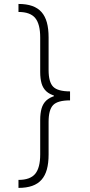

<svg xmlns="http://www.w3.org/2000/svg" viewBox="-20 -792 446 949"><path d="M326.2 -310.1Q282.7 -310.1 254.2 -317.6Q225.6 -325.2 209 -340.6Q192.4 -356 185.5 -379.6Q178.7 -403.3 178.7 -436V-606.9Q178.7 -672.9 154.1 -702.9Q129.4 -732.9 71.3 -732.9V-772.5Q110.8 -772.5 139.2 -762.5Q167.5 -752.4 185.3 -732.2Q203.1 -711.9 211.7 -680.9Q220.2 -649.9 220.2 -607.4V-445.8Q220.2 -386.2 242.9 -363.3Q265.6 -340.3 326.2 -340.3ZM71.3 136.7V97.2Q129.4 97.2 154.1 67.1Q178.7 37.1 178.7 -28.8V-199.2Q178.7 -231.9 185.5 -255.9Q192.4 -279.8 209 -295.4Q225.6 -311 254.2 -318.8Q282.7 -326.7 326.2 -326.7V-295.9Q265.1 -295.9 242.7 -272.7Q220.2 -249.5 220.2 -189.9V-28.3Q220.2 14.2 211.7 45.2Q203.1 76.2 185.3 96.4Q167.5 116.7 139.2 126.7Q110.8 136.7 71.3 136.7ZM326.2 -295.9H246.1V-340.3H326.2Z"/></svg>

Font: Inter ExtraLight
Style: Regular
Weight: 250
Designer: Rasmus Andersson
Foundry: rsms
Version: Version 4.001;git-66647c0bb